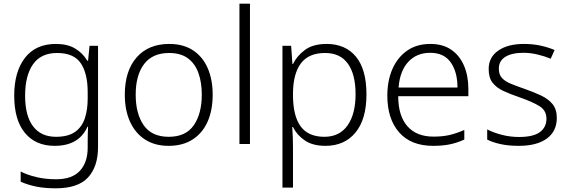

<svg xmlns="http://www.w3.org/2000/svg" viewBox="-20 -780 3082 1040"><path d="M283 -542Q345 -542 386.5 -517.5Q428 -493 453 -451H457L465 -532H511V17Q511 122 457 181Q403 240 282 240Q222 240 175.5 230.5Q129 221 92 204V149Q129 168 178 179.5Q227 191 284 191Q371 191 413 145Q455 99 455 20V-11Q455 -32 455.5 -53.5Q456 -75 457 -94H454Q408 10 276 10Q173 10 115 -60Q57 -130 57 -262Q57 -391 115 -466.5Q173 -542 283 -542ZM289 -493Q202 -493 159 -432Q116 -371 116 -261Q116 -153 159 -96Q202 -39 283 -39Q349 -39 386.5 -65.5Q424 -92 439.5 -139Q455 -186 455 -246V-281Q455 -382 417.5 -437.5Q380 -493 289 -493Z M1132 -267Q1132 -183 1104.5 -121Q1077 -59 1023.5 -24.5Q970 10 893 10Q819 10 766 -24Q713 -58 684.5 -120.5Q656 -183 656 -267Q656 -396 720 -469Q784 -542 897 -542Q973 -542 1025.5 -507.5Q1078 -473 1105 -411Q1132 -349 1132 -267ZM715 -267Q715 -164 758.5 -101.5Q802 -39 894 -39Q987 -39 1030 -102Q1073 -165 1073 -267Q1073 -333 1055 -384Q1037 -435 998 -464Q959 -493 896 -493Q806 -493 760.5 -433Q715 -373 715 -267Z M1334 0H1277V-760H1334Z M1749 -542Q1851 -542 1908 -473Q1965 -404 1965 -269Q1965 -134 1905.5 -62Q1846 10 1743 10Q1673 10 1630 -20Q1587 -50 1567 -92H1563Q1565 -67 1566 -37.5Q1567 -8 1567 17V236H1510V-532H1557L1564 -433H1567Q1587 -476 1631 -509Q1675 -542 1749 -542ZM1741 -493Q1652 -493 1610 -437Q1568 -381 1567 -276V-266Q1567 -152 1608.5 -95.5Q1650 -39 1737 -39Q1819 -39 1862.5 -100.5Q1906 -162 1906 -270Q1906 -377 1864.5 -435Q1823 -493 1741 -493Z M2311 -542Q2379 -542 2424.5 -510.5Q2470 -479 2493.5 -424Q2517 -369 2517 -298V-259H2137Q2137 -153 2186.5 -96.5Q2236 -40 2328 -40Q2377 -40 2414 -48.5Q2451 -57 2495 -76V-24Q2455 -6 2416 2Q2377 10 2326 10Q2206 10 2142 -63Q2078 -136 2078 -262Q2078 -343 2105.5 -406Q2133 -469 2185 -505.5Q2237 -542 2311 -542ZM2310 -494Q2237 -494 2191.5 -445Q2146 -396 2139 -306H2458Q2458 -390 2421.5 -442Q2385 -494 2310 -494Z M2996 -141Q2996 -69 2942 -29.5Q2888 10 2790 10Q2734 10 2691 0.5Q2648 -9 2619 -24V-79Q2654 -61 2699 -49.5Q2744 -38 2791 -38Q2869 -38 2904.5 -64.5Q2940 -91 2940 -137Q2940 -181 2903 -204.5Q2866 -228 2794 -253Q2744 -270 2706.5 -287.5Q2669 -305 2648 -332Q2627 -359 2627 -406Q2627 -470 2679 -506Q2731 -542 2818 -542Q2866 -542 2907.5 -533Q2949 -524 2984 -509L2963 -462Q2932 -475 2893 -484.5Q2854 -494 2815 -494Q2752 -494 2717 -472Q2682 -450 2682 -408Q2682 -376 2699 -357.5Q2716 -339 2748 -326Q2780 -313 2826 -297Q2874 -280 2912 -262Q2950 -244 2973 -216Q2996 -188 2996 -141Z"/></svg>

Font: Noto Sans Canadian Aboriginal Light
Style: Regular
Weight: 300
Designer: Monotype Design Team, Typotheque's Kevin King
Foundry: Monotype Imaging Inc.
Version: Version 2.004; ttfautohint (v1.8.4.7-5d5b)